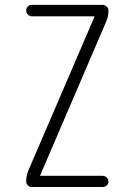

<svg xmlns="http://www.w3.org/2000/svg" viewBox="-20 -750 540 770"><path d="M93.8 -66.4 358.4 -681.6V-682.6L359.4 -683.6Q359.4 -684.6 358.4 -684.6H107.4Q98.6 -684.6 91.8 -691.9Q85 -699.2 85 -708Q85 -716.8 91.3 -723.6Q97.7 -730.5 107.4 -730.5H391.6Q400.4 -730.5 407.7 -723.6Q415 -716.8 415 -708Q415 -684.6 406.2 -664.1L141.6 -47.9V-46.9L140.6 -45.9Q140.6 -44.9 141.6 -44.9H391.6Q400.4 -44.9 407.7 -38.1Q415 -31.2 415 -22Q415 -12.7 408.2 -6.3Q401.4 0 391.6 0H107.4Q98.6 0 91.8 -6.3Q85 -12.7 85 -22.5Q85 -44.9 93.8 -66.4Z"/></svg>

Font: Rounded Mgen+ 1m light
Style: Regular
Weight: 200
Designer: [Source Han Sans]
Ryoko NISHIZUKA  (kana & ideographs); Paul D. Hunt (Latin, Greek & Cyrillic); Wenlong ZHANG  (bopomofo
Version: Version 1.059.20150602